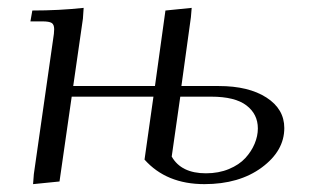

<svg xmlns="http://www.w3.org/2000/svg" viewBox="-20 -466 793 493"><path d="M58.1 -411.1 63 -439Q131.8 -439 194.8 -445.8L192.9 -418L168 -245.1H377.9L404.8 -439L472.2 -445.8L470.2 -421.9L445.8 -245.1H542Q618.2 -245.1 664.1 -215.6Q710 -186 710 -137.2Q710 -78.6 652.1 -35.9Q594.2 6.8 504.9 6.8Q407.2 6.8 351.1 -56.2L374 -217.8H164.1L132.8 0L64.9 6.8L66.9 -19L116.2 -363.8Q119.1 -380.9 119.1 -391.1Q119.1 -402.8 112.8 -407Q106.4 -411.1 88.9 -411.1ZM420.9 -64Q445.3 -21 508.8 -21Q541.5 -21 567.9 -32Q594.2 -43 609.9 -60.1Q625.5 -77.1 633.8 -96.9Q642.1 -116.7 642.1 -136.2Q642.1 -172.9 612.8 -195.3Q583.5 -217.8 522 -217.8H442.9Z"/></svg>

Font: Dihjauti
Style: Italic
Weight: 400
Italic angle: -9°
Designer: T. Christopher White
Version: Version 3.0.0